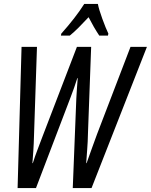

<svg xmlns="http://www.w3.org/2000/svg" viewBox="-20 -951 763 971"><path d="M333 -771Q354 -788 378 -812Q402 -836 428 -864Q454 -813 482 -771H526L528 -781Q515 -808 497.5 -856Q480 -904 475 -931H406Q384 -896 354 -857.5Q324 -819 290 -781L288 -771ZM162 0 337 -459Q356 -508 371 -556H373Q371 -529 369 -502Q367 -475 366 -453L348 0H443L723 -714H640L471 -273Q458 -238 445.5 -203Q433 -168 418 -126H416Q418 -159 421 -195.5Q424 -232 425 -280L441 -714H369L197 -266Q184 -231 170.5 -196Q157 -161 146 -126H144Q146 -152 148.5 -187.5Q151 -223 152 -266L167 -714H89L69 0Z"/></svg>

Font: Noto Sans Display Condensed
Style: Italic
Weight: 400
Width: 3
Designer: Monotype Design team
Foundry: Monotype Imaging Inc.
Version: 1.000